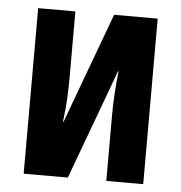

<svg xmlns="http://www.w3.org/2000/svg" viewBox="-45 -590 596 632"><g transform="rotate(5 253.5 -273.5)"><path d="M56 0V-547H179V-333Q179 -296 177.5 -262.5Q176 -229 170 -182H172L307 -547H451V0H329V-216Q329 -287 338 -363H336L202 0Z"/></g></svg>

Font: Noto Sans ExtraCondensed
Style: Bold
Weight: 700
Width: 2
Designer: Monotype Design Team
Foundry: Monotype Imaging Inc.
Version: Version 2.013; ttfautohint (v1.8.4.7-5d5b)